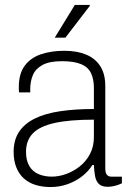

<svg xmlns="http://www.w3.org/2000/svg" viewBox="-20 -743 517 775"><path d="M184 12Q151 12 123.5 3.5Q96 -5 76.5 -22.5Q57 -40 46 -67Q35 -94 35 -130Q35 -178 57 -211Q79 -244 120.5 -264.5Q162 -285 222.5 -294Q283 -303 359 -303V-388Q359 -423 347.5 -447.5Q336 -472 307.5 -484Q279 -496 230 -496Q180 -496 152 -481Q124 -466 113 -440.5Q102 -415 102 -383V-370H57Q56 -375 56 -380Q56 -385 56 -392Q56 -446 80 -478Q104 -510 145.5 -524Q187 -538 240 -538Q291 -538 328 -522.5Q365 -507 385 -475.5Q405 -444 405 -396V-64Q405 -45 411.5 -37.5Q418 -30 429 -30H472V-3Q457 4 442.5 7.5Q428 11 415 11Q390 11 378.5 -1Q367 -13 363.5 -33.5Q360 -54 359 -77H353Q336 -50 309.5 -30Q283 -10 251 1Q219 12 184 12ZM189 -30Q217 -30 246.5 -40.5Q276 -51 301.5 -71Q327 -91 343 -121Q359 -151 359 -190V-260Q260 -260 200 -246.5Q140 -233 112.5 -204.5Q85 -176 85 -130Q85 -95 98.5 -72.5Q112 -50 136 -40Q160 -30 189 -30ZM201 -591 282 -723H342L343 -720L244 -591Z"/></svg>

Font: Archivo SemiCondensed Thin
Style: Regular
Weight: 250
Width: 4
Designer: Hector Gatti
Foundry: Omnibus-Type
Version: Version 2.001